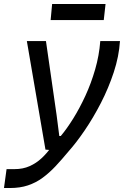

<svg xmlns="http://www.w3.org/2000/svg" viewBox="-44 -752 664 965"><path d="M-24 193 -11 98H29.5Q71.5 98 105 83Q138.5 68 165 43.2Q191.5 18.5 211.5 -10L300 9.5Q266.5 50 234.8 83.8Q203 117.5 169.5 142Q136 166.5 96.2 179.8Q56.5 193 6 193ZM184.5 0 91 -545.5H187L240.5 -173.5L254 -68.5H261.5Q291.5 -104 323.8 -155.8Q356 -207.5 385 -270.2Q414 -333 434.2 -403Q454.5 -473 460 -545.5H559Q554 -468.5 527.8 -388.8Q501.5 -309 463 -234.2Q424.5 -159.5 381.5 -96.5Q338.5 -33.5 300 9.5ZM210.5 -651 218 -732H486.5L477.5 -651Z"/></svg>

Font: Spline Sans Mono
Style: Italic
Weight: 400
Italic angle: -4°
Monospace: yes
Designer: Eben Sorkin, Mirko Velimirovic
Foundry: Sorkin Type
Version: Version 1.004